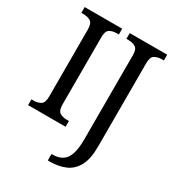

<svg xmlns="http://www.w3.org/2000/svg" viewBox="-222 -843 1104 1211"><g transform="rotate(30 330.5 -237.0)"><path d="M34 0V-42H50Q79 -42 100.5 -54.5Q122 -67 122 -113V-601Q122 -647 100.5 -659.5Q79 -672 50 -672H34V-714H307V-672H292Q261 -672 240.5 -659.5Q220 -647 220 -601V-113Q220 -67 241 -54.5Q262 -42 292 -42H307V0ZM316 240V193H325Q364 193 392 176.5Q420 160 434.5 120Q449 80 449 9V-605Q449 -648 427.5 -660Q406 -672 377 -672H362V-714H635V-672H620Q590 -672 568.5 -659.5Q547 -647 547 -601V8Q547 98 518.5 148.5Q490 199 441.5 219.5Q393 240 334 240Z"/></g></svg>

Font: Noto Serif Tamil SemiCondensed
Style: Regular
Weight: 400
Width: 4
Designer: Indian Type Foundry, Tom Grace, and the Monotype Design Team
Foundry: Monotype Imaging Inc.
Version: Version 2.004; ttfautohint (v1.8.4.7-5d5b)